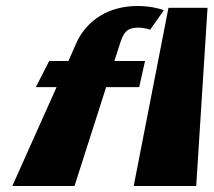

<svg xmlns="http://www.w3.org/2000/svg" viewBox="-20 -619 712 639"><path d="M207.7 -416H143.7L99.3 -329H168.3L21 0H228L333.3 -329H443.3L462.7 -416H360.7L379.7 -475C391.3 -512 403.6 -527 439.6 -527C462.6 -527 479.6 -520 479.6 -520L525.5 -585C508.4 -591 479.7 -599 436.7 -599C343.7 -599 269.6 -553 235.1 -478ZM425 0H633L670.7 -593H540.7Z"/></svg>

Font: Hussar Milosc
Style: Obl
Weight: 700
Foundry: Cannot Into Space Fonts
Version: Version 1.02